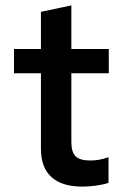

<svg xmlns="http://www.w3.org/2000/svg" viewBox="-20 -683 454 713"><path d="M286 10Q210 10 171 -25.5Q132 -61 132 -130V-411H32V-501H132V-639L245 -663V-501H384V-411H245V-155Q245 -118 261 -102.5Q277 -87 315 -87Q332 -87 346.5 -89.5Q361 -92 383 -99V-4Q362 3 335.5 6.5Q309 10 286 10Z"/></svg>

Font: Red Hat Text Medium
Style: Regular
Weight: 500
Designer: Pentagram, MCKL
Foundry: Pentagram, MCKL
Version: Version 1.023